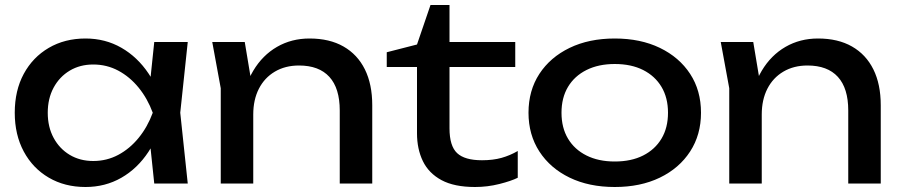

<svg xmlns="http://www.w3.org/2000/svg" viewBox="-20 -734 3604 768"><path d="M597 0 575 -210 601 -283 575 -355 597 -566H731L701 -283L731 0ZM637 -283Q618 -194 574 -127Q530 -60 465.5 -23Q401 14 322 14Q239 14 175 -23.5Q111 -61 75 -128Q39 -195 39 -283Q39 -372 75 -438.5Q111 -505 175 -542.5Q239 -580 322 -580Q401 -580 465.5 -543Q530 -506 574.5 -439.5Q619 -373 637 -283ZM171 -283Q171 -226 194.5 -182.5Q218 -139 259 -114.5Q300 -90 353 -90Q407 -90 453 -114.5Q499 -139 534.5 -182.5Q570 -226 591 -283Q570 -340 534.5 -383.5Q499 -427 453 -451.5Q407 -476 353 -476Q300 -476 259 -451.5Q218 -427 194.5 -383.5Q171 -340 171 -283Z M829 -566H959L993 -362V0H863V-381ZM1218 -580Q1298 -580 1354 -548Q1410 -516 1439.5 -456.5Q1469 -397 1469 -313V0H1339V-292Q1339 -381 1297.5 -426.5Q1256 -472 1176 -472Q1121 -472 1079.5 -447.5Q1038 -423 1015.5 -379Q993 -335 993 -276L947 -301Q956 -389 993 -451Q1030 -513 1088 -546.5Q1146 -580 1218 -580Z M1527 -466V-525L1648 -556L1702 -714H1778V-566H2041V-466H1778V-221Q1778 -150 1808.5 -121.5Q1839 -93 1908 -93Q1952 -93 1986 -102.5Q2020 -112 2051 -130V-23Q2025 -10 1977.5 2Q1930 14 1880 14Q1797 14 1746 -13.5Q1695 -41 1671.5 -89.5Q1648 -138 1648 -201V-466Z M2439 14Q2336 14 2258.5 -23.5Q2181 -61 2137.5 -128Q2094 -195 2094 -283Q2094 -372 2137.5 -438.5Q2181 -505 2258.5 -542.5Q2336 -580 2439 -580Q2542 -580 2619.5 -542.5Q2697 -505 2740.5 -438.5Q2784 -372 2784 -283Q2784 -195 2740.5 -128Q2697 -61 2619.5 -23.5Q2542 14 2439 14ZM2439 -88Q2505 -88 2552.5 -112Q2600 -136 2626 -179.5Q2652 -223 2652 -283Q2652 -343 2626 -386.5Q2600 -430 2552.5 -454Q2505 -478 2439 -478Q2374 -478 2326 -454Q2278 -430 2252 -386.5Q2226 -343 2226 -283Q2226 -223 2252 -179.5Q2278 -136 2326 -112Q2374 -88 2439 -88Z M2863 -566H2993L3027 -362V0H2897V-381ZM3252 -580Q3332 -580 3388 -548Q3444 -516 3473.5 -456.5Q3503 -397 3503 -313V0H3373V-292Q3373 -381 3331.5 -426.5Q3290 -472 3210 -472Q3155 -472 3113.5 -447.5Q3072 -423 3049.5 -379Q3027 -335 3027 -276L2981 -301Q2990 -389 3027 -451Q3064 -513 3122 -546.5Q3180 -580 3252 -580Z"/></svg>

Font: Unbounded
Style: Regular
Weight: 400
Designer: Luke Prowse, Jean-Baptiste Morizot, Fátima Lázaro, Florian Runge
Foundry: NaN
Version: Version 1.701;gftools[0.9.28.dev5+ged2979d]